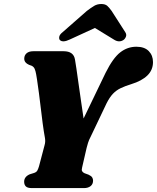

<svg xmlns="http://www.w3.org/2000/svg" viewBox="-20 -962 802 982"><path d="M456 -38.5Q456 -20 443.2 -10Q430.5 0 409.5 0H143Q120.5 0 112 -8.8Q103.5 -17.5 103.5 -32.5Q103.5 -58 132 -70.5L154.5 -77.5Q166 -81.5 170.5 -89Q175 -96.5 179.5 -111.5L208 -219.5Q213 -236 210.2 -254.5Q207.5 -273 204 -291Q202 -302 198 -333Q194 -364 189.2 -404.5Q184.5 -445 179.2 -485.2Q174 -525.5 169.2 -556.2Q164.5 -587 161.5 -597.5Q158 -612 151 -619.2Q144 -626.5 128.5 -630.5Q104 -641 104 -662Q104 -679 116 -689.5Q128 -700 150.5 -700H305.5Q356.5 -700 363.5 -657.5Q366 -644.5 370.8 -611.2Q375.5 -578 381.8 -533.8Q388 -489.5 394.8 -442.8Q401.5 -396 407.5 -356L520 -589.5Q558 -665.5 595 -694.2Q632 -723 677.5 -723Q719 -723 740.8 -700.8Q762.5 -678.5 762.5 -644.5Q762.5 -604 733.8 -576Q705 -548 651 -531.5Q620 -522 597.5 -511.2Q575 -500.5 558 -482.8Q541 -465 525.5 -434.5L444.5 -264.5Q434.5 -245.5 430.2 -231.2Q426 -217 423 -205.5L400 -105.5Q396.5 -93 400 -86.5Q403.5 -80 412.5 -76L433 -68.5Q447 -62 451.5 -54.5Q456 -47 456 -38.5ZM337 -760Q300.5 -742.5 286 -757.5Q281 -763.5 283.2 -774.8Q285.5 -786 301.5 -798.5L424 -906Q445 -922 461.2 -931.8Q477.5 -941.5 498 -941.5Q518.5 -941.5 529 -931.8Q539.5 -922 551 -906L620 -798.5Q628.5 -786 624.2 -774.8Q620 -763.5 611.5 -757.5Q588.5 -742.5 562 -760L465.5 -819Z"/></svg>

Font: Fraunces 9pt S000 Black
Style: Italic
Weight: 900
Italic angle: -16°
Version: Version 1.000; ttfautohint (v1.8.3)